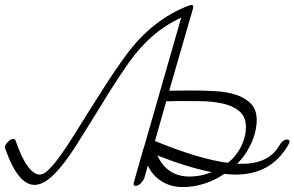

<svg xmlns="http://www.w3.org/2000/svg" viewBox="-20 -737 1201 783"><path d="M670 -367Q692 -367 714 -367.5Q736 -368 759 -368Q807 -368 855 -365.5Q903 -363 941 -351Q979 -339 1003 -314.5Q1027 -290 1027 -246Q1027 -230 1023 -209Q1019 -188 1010 -165Q1001 -142 985.5 -117Q970 -92 947 -69H967Q1077 -69 1120 -145Q1132 -167 1150 -168Q1161 -168 1161 -160Q1161 -155 1156 -147Q1087 -25 941 -25Q919 -25 895 -28Q854 0 810 13Q766 26 726 26Q676 26 638.5 2Q601 -22 583 -62L568 -9Q564 0 554 10.5Q544 21 532 21Q525 21 525 13Q525 9 526 6L563 -124L572 -153L719 -665Q595 -609 505 -481Q464 -423 427 -363.5Q390 -304 356 -248.5Q322 -193 291 -144.5Q260 -96 231 -60Q202 -24 174.5 -3.5Q147 17 120 17Q89 17 59.5 -17Q30 -51 1 -131Q0 -133 0 -136Q0 -146 12.5 -158.5Q25 -171 35 -171Q40 -171 43 -165Q69 -90 94 -57.5Q119 -25 142 -25Q158 -25 178.5 -45Q199 -65 224.5 -100Q250 -135 279.5 -182.5Q309 -230 343 -284Q377 -338 414.5 -396.5Q452 -455 494 -512Q601 -658 752 -715Q758 -717 760 -717Q768 -717 768 -708Q768 -707 767.5 -705.5Q767 -704 767 -702ZM698 -325Q691 -324 681 -324Q671 -324 658 -324L612 -162Q792 -88 909 -73Q930 -89 944.5 -109Q959 -129 967.5 -148.5Q976 -168 979.5 -186Q983 -204 983 -218Q983 -261 956 -283.5Q929 -306 887 -315Q845 -324 794.5 -324.5Q744 -325 698 -325ZM753 -17Q774 -17 796 -21Q818 -25 844 -35Q749 -53 622 -103Q641 -60 674.5 -38.5Q708 -17 753 -17Z"/></svg>

Font: Discipuli Britannica
Style: Regular
Weight: 400
Designer: Peter Wiegel
Foundry: Peter Wiegel
Version: Version 0.001 2009